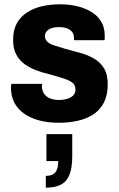

<svg xmlns="http://www.w3.org/2000/svg" viewBox="-20 -559 552 893"><path d="M254 12Q203 12 162 1Q121 -10 91.5 -31Q62 -52 46.5 -82Q31 -112 31 -150Q31 -154 31.5 -159.5Q32 -165 33 -169H176Q175 -165 175 -161.5Q175 -158 175 -155Q176 -135 186.5 -121Q197 -107 215 -100.5Q233 -94 255 -94Q273 -94 290 -98.5Q307 -103 319 -113.5Q331 -124 331 -143Q331 -165 314 -176.5Q297 -188 270 -196Q243 -204 212 -213Q182 -220 151.5 -231Q121 -242 96 -259.5Q71 -277 56 -304.5Q41 -332 41 -374Q41 -419 58 -450Q75 -481 105.5 -501Q136 -521 175.5 -530Q215 -539 260 -539Q302 -539 339.5 -530Q377 -521 406 -503Q435 -485 451 -458Q467 -431 467 -395Q467 -389 467 -382Q467 -375 466 -372H324V-383Q324 -400 315 -411Q306 -422 291 -427.5Q276 -433 256 -433Q243 -433 231 -431Q219 -429 209.5 -423.5Q200 -418 194.5 -410Q189 -402 189 -391Q189 -374 201.5 -363.5Q214 -353 236 -346.5Q258 -340 283 -332Q315 -323 349.5 -314Q384 -305 414 -288.5Q444 -272 462.5 -243.5Q481 -215 481 -167Q481 -117 463.5 -82.5Q446 -48 415 -27.5Q384 -7 342.5 2.5Q301 12 254 12ZM193 314V259Q225 259 238 242Q251 225 251 190H196V65H316V167Q316 222 303 254Q290 286 262.5 300Q235 314 193 314Z"/></svg>

Font: Archivo SemiCondensed ExtraBold
Style: Regular
Weight: 800
Width: 4
Designer: Hector Gatti
Foundry: Omnibus-Type
Version: Version 2.001